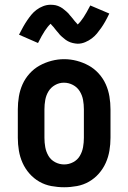

<svg xmlns="http://www.w3.org/2000/svg" viewBox="-20 -780 540 808"><path d="M250 8Q223 8 196 3Q169 -2 145.5 -15.5Q122 -29 104 -49.5Q86 -70 75 -94.5Q64 -119 59.5 -146Q55 -173 55 -200V-320Q55 -347 59.5 -374Q64 -401 75 -425.5Q86 -450 104.5 -470.5Q123 -491 146.5 -504Q170 -517 196.5 -524Q223 -531 250 -531Q277 -531 303.5 -524Q330 -517 353.5 -504Q377 -491 395.5 -470.5Q414 -450 425 -425.5Q436 -401 440.5 -374Q445 -347 445 -320V-200Q445 -173 440.5 -146Q436 -119 425 -94.5Q414 -70 396 -49.5Q378 -29 354.5 -15.5Q331 -2 304 3Q277 8 250 8ZM250 -88Q270 -88 288 -97.5Q306 -107 316 -124Q326 -141 329.5 -160.5Q333 -180 333 -200V-320Q333 -340 329.5 -359.5Q326 -379 315.5 -396Q305 -413 287 -422.5Q269 -432 249 -432Q229 -432 211.5 -422Q194 -412 184 -395.5Q174 -379 170.5 -359.5Q167 -340 167 -320V-200Q167 -180 170.5 -160.5Q174 -141 184 -124Q194 -107 212 -97.5Q230 -88 250 -88ZM307 -596Q302 -596 296.5 -597Q291 -598 286 -599Q281 -600 276 -602Q271 -604 266 -606.5Q261 -609 257 -612Q253 -615 249.5 -618Q246 -621 241 -625Q236 -629 232.5 -633Q229 -637 226 -641Q223 -645 219.5 -648.5Q216 -652 212.5 -657Q209 -662 205 -666.5Q201 -671 198.5 -673.5Q196 -676 193 -680Q181 -669 168.5 -650Q156 -631 140 -599L60 -634Q69 -652 77.5 -667Q86 -682 94.5 -694.5Q103 -707 112 -718Q121 -729 133.5 -738.5Q146 -748 161.5 -754Q177 -760 193 -760Q198 -760 203.5 -759.5Q209 -759 214 -758Q219 -757 224 -755Q229 -753 234 -750.5Q239 -748 243 -745Q247 -742 250.5 -739Q254 -736 259 -732Q264 -728 267.5 -724Q271 -720 274 -716Q277 -712 280.5 -708.5Q284 -705 287.5 -700Q291 -695 295 -690.5Q299 -686 301.5 -683.5Q304 -681 307 -677Q319 -688 331.5 -707Q344 -726 360 -757L440 -723Q431 -704 422.5 -689Q414 -674 405.5 -662Q397 -650 388 -639Q379 -628 366.5 -618.5Q354 -609 338.5 -602.5Q323 -596 307 -596Z"/></svg>

Font: Iosevka Gothic
Style: Bold
Weight: 700
Monospace: yes
Designer: Belleve Invis
Foundry: Belleve Invis
Version: Version 15.5.1; ttfautohint (v1.8.4)